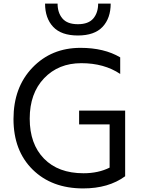

<svg xmlns="http://www.w3.org/2000/svg" viewBox="-20 -1010 788 1063"><path d="M425.8 -745.1Q556.6 -745.1 645.5 -692.4V-600.6Q556.6 -660.2 430.2 -660.2Q303.7 -660.2 224.1 -576.7Q144.5 -493.2 144.5 -353Q144.5 -212.9 223.6 -131.8Q302.7 -50.8 442.4 -50.8Q524.4 -50.8 586.9 -82V-321.3H418V-397.5H672.9V-34.2Q581.1 33.2 440.4 33.2Q266.6 33.2 160.6 -71.3Q54.7 -175.8 54.7 -351.1Q54.7 -526.4 159.7 -635.7Q264.6 -745.1 425.8 -745.1ZM229.5 -990.2H298.8Q298.8 -939.5 325.7 -907.7Q352.5 -876 411.1 -876Q469.7 -876 496.6 -907.7Q523.4 -939.5 523.4 -990.2H592.8Q592.8 -909.2 547.9 -861.3Q502.9 -813.5 411.1 -813.5Q319.3 -813.5 274.4 -861.3Q229.5 -909.2 229.5 -990.2Z"/></svg>

Font: GenEi M Gothic v2 Regular
Style: Regular
Weight: 400
Version: Version 2.0